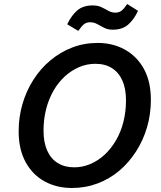

<svg xmlns="http://www.w3.org/2000/svg" viewBox="-20 -923 804 957"><path d="M338 14Q263 14 203 -18.5Q143 -51 108 -114.5Q73 -178 73 -269Q73 -339 92 -404.5Q111 -470 146.5 -525.5Q182 -581 231 -622Q280 -663 339.5 -686Q399 -709 467 -709Q542 -709 602 -676Q662 -643 697 -580Q732 -517 732 -425Q732 -354 713 -289Q694 -224 658.5 -168.5Q623 -113 574.5 -72Q526 -31 466 -8.5Q406 14 338 14ZM350 -89Q392 -89 430.5 -105.5Q469 -122 501 -151.5Q533 -181 557.5 -222.5Q582 -264 595 -315Q608 -366 608 -423Q608 -481 590 -521.5Q572 -562 538 -583.5Q504 -605 455 -605Q413 -605 374.5 -588.5Q336 -572 303.5 -542.5Q271 -513 247 -471.5Q223 -430 210 -379.5Q197 -329 197 -271Q197 -214 215 -173Q233 -132 267.5 -110.5Q302 -89 350 -89ZM370 -769 315 -802Q336 -846 365 -871Q394 -896 442 -896Q467 -896 485 -887.5Q503 -879 519.5 -869.5Q536 -860 555 -860Q573 -860 585.5 -869.5Q598 -879 614 -903L668 -869Q648 -826 619 -800.5Q590 -775 542 -775Q517 -775 499 -784.5Q481 -794 464.5 -803Q448 -812 429 -812Q411 -812 399 -802.5Q387 -793 370 -769Z"/></svg>

Font: Ubuntu Sans SemiBold
Style: Italic
Weight: 600
Italic angle: -13.5°
Designer: Dalton Maag Ltd
Foundry: Dalton Maag Ltd
Version: Version 1.006